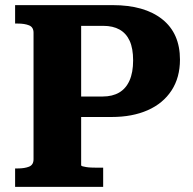

<svg xmlns="http://www.w3.org/2000/svg" viewBox="-20 -730 752 750"><path d="M297 -85V-629H384Q421 -629 447 -614.5Q473 -600 486.5 -570.5Q500 -541 500 -494Q500 -447 486 -415.5Q472 -384 445.5 -368.5Q419 -353 381 -353H268V-273H416Q497 -273 557 -299.5Q617 -326 650 -376.5Q683 -427 683 -497Q683 -600 613.5 -655Q544 -710 420 -710H39V-638H49Q76 -638 93.5 -631Q111 -624 111 -602V-108Q111 -86 93.5 -79Q76 -72 49 -72H39V0H383V-75H359Q347 -75 336 -75.5Q325 -76 316 -77.5Q307 -79 302 -80.5Q297 -82 297 -85Z"/></svg>

Font: Roboto Serif 20pt
Style: Bold
Weight: 700
Version: Version 1.008